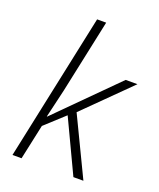

<svg xmlns="http://www.w3.org/2000/svg" viewBox="-141 -847 772 933"><g transform="rotate(20 245.0 -380.0)"><path d="M131.8 -232.9 429.2 -530.8H490.2L258.8 -301.8L403.8 0H352.1L223.1 -272.9L123 -181.2L84 0H37.1L198.2 -759.8H245.1L164.1 -378.9L129.9 -232.9Z"/></g></svg>

Font: TypoPRO Open Sans
Style: Italic
Weight: 300
Italic angle: -12°
Foundry: Ascender Corporation
Version: Version 1.10